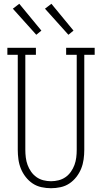

<svg xmlns="http://www.w3.org/2000/svg" viewBox="-20 -988 540 1016"><path d="M250 8Q225 8 199.5 2.5Q174 -3 153 -17Q132 -31 116 -51.5Q100 -72 90.5 -95.5Q81 -119 77.5 -144.5Q74 -170 74 -195V-698H19V-735H170V-698H114V-195Q114 -175 116.5 -154.5Q119 -134 126 -115Q133 -96 145 -79Q157 -62 173.5 -50.5Q190 -39 210 -34Q230 -29 250 -29Q270 -29 290 -34Q310 -39 326.5 -50.5Q343 -62 355 -79Q367 -96 374 -115Q381 -134 383.5 -154.5Q386 -175 386 -195V-698H330V-735H481V-698H426V-195Q426 -170 422.5 -144.5Q419 -119 409.5 -95.5Q400 -72 384 -51.5Q368 -31 347 -17Q326 -3 300.5 2.5Q275 8 250 8ZM342 -804 218 -942 252 -968 369 -826ZM172 -804 48 -942 82 -968 199 -826Z"/></svg>

Font: Iosevka Slab Extralight
Style: Regular
Weight: 200
Monospace: yes
Designer: Belleve Invis
Foundry: Belleve Invis
Version: Version 11.1.1; ttfautohint (v1.8.3)